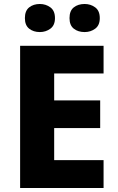

<svg xmlns="http://www.w3.org/2000/svg" viewBox="-20 -944 590 964"><path d="M500 0H81V-714H500V-575H252V-440H483V-301H252V-140H500ZM105 -853Q105 -890 126.5 -907Q148 -924 180 -924Q210 -924 233 -907Q256 -890 256 -853Q256 -817 233 -800Q210 -783 180 -783Q148 -783 126.5 -800Q105 -817 105 -853ZM329 -853Q329 -890 350.5 -907Q372 -924 405 -924Q435 -924 458 -907Q481 -890 481 -853Q481 -817 458 -800Q435 -783 405 -783Q372 -783 350.5 -800Q329 -817 329 -853Z"/></svg>

Font: Noto Sans Syriac ExtraBold
Style: Regular
Weight: 800
Designer: Patrick Giasson and the Monotype Design Team
Foundry: Monotype Imaging Inc.
Version: Version 3.000; ttfautohint (v1.8.4.7-5d5b)